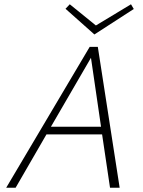

<svg xmlns="http://www.w3.org/2000/svg" viewBox="-20 -877 668 897"><path d="M457 -249H197L53 0H9L399 -658H437L539 0H494ZM452 -285 405 -607 218 -285ZM605 -835 421 -716 286 -836 306 -857 428 -758 592 -857Z"/></svg>

Font: Ysabeau Light
Style: Italic
Weight: 300
Italic angle: -12°
Designer: Christian Thalmann (Catharsis Fonts)
Version: Version 0.003